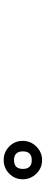

<svg xmlns="http://www.w3.org/2000/svg" viewBox="376 -1248 248 1040"><g transform="rotate(-90 500.0 -728.0)"><path d="M226 -655Q195 -624 152.5 -624Q110 -624 79.5 -655Q49 -686 49 -729Q49 -772 79.5 -802Q110 -832 153 -832Q196 -832 226.5 -802Q257 -772 257 -729Q257 -686 226 -655ZM200 -728Q200 -776 152.5 -776Q105 -776 105 -728Q105 -680 152.5 -680Q200 -680 200 -728Z"/></g></svg>

Font: Shin Retro Maru Gothic Regular
Style: Regular
Weight: 400
Designer: Iose
Foundry: Typographish
Version: Version 1.002